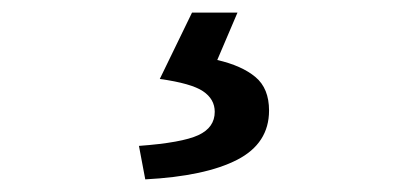

<svg xmlns="http://www.w3.org/2000/svg" viewBox="-20 -24 655 304"><path d="M210 260 200 207Q268 202 294 190Q320 178 320 153Q320 133 301.5 120.5Q283 108 233 101L284 -4H356L324 71Q363 80 384.5 98Q406 116 406 151Q406 203 355.5 229Q305 255 210 260Z"/></svg>

Font: Source Han Sans TC Medium
Style: Regular
Weight: 500
Designer: Ryoko NISHIZUKA Ë•øÂ°öÊ∂ºÂ≠ê (kana, bopomofo & ideographs); Paul D. Hunt (Latin, Greek & Cyrillic); Sandoll Communicatio
Foundry: Adobe
Version: Version 2.004;hotconv 1.0.118;makeotfexe 2.5.65603